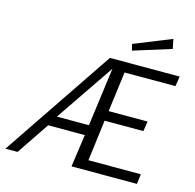

<svg xmlns="http://www.w3.org/2000/svg" viewBox="-130 -1076 1231 1210"><g transform="rotate(15 485.5 -471.0)"><path d="M853 -942 610 -844 620 -803 866 -880ZM876 -65H534L568 -332H821L831 -397H577L611 -658H943L953 -723H498L10 0H89L232 -212H471L441 0H868ZM480 -279H271L531 -661Z"/></g></svg>

Font: United Sans Light
Style: Italic
Weight: 300
Italic angle: -8°
Designer: Pablo Impallari, Rodrigo Fuenzalida (Modified by Dan O. Williams)
Version: Version 1.000;PS 001.000;hotconv 1.0.88;makeotf.lib2.5.64775